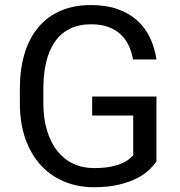

<svg xmlns="http://www.w3.org/2000/svg" viewBox="-20 -741 721 770"><path d="M607.4 -93.3V-354H349.6V-277.8H514.2V-118.2C509.3 -113 503.1 -107.3 495.6 -101.3C488.1 -95.3 478.3 -89.8 466.1 -84.7C453.9 -79.7 438.9 -75.4 421.1 -72C403.4 -68.6 381.8 -66.9 356.4 -66.9C326.2 -66.9 298.6 -72.8 273.7 -84.5C248.8 -96.2 227.5 -113.3 209.7 -135.7C192 -158.2 178.2 -185.5 168.5 -217.8C158.7 -250 153.8 -286.6 153.8 -327.6V-384.3C153.8 -424.3 157.6 -460.3 165.3 -492.2C172.9 -524.1 184.6 -551.3 200.2 -573.7C215.8 -596.2 235.7 -613.4 259.8 -625.5C283.9 -637.5 312.5 -643.6 345.7 -643.6C373 -643.6 396.5 -639.8 416 -632.3C435.5 -624.8 452 -614.7 465.3 -601.8C478.7 -588.9 489.2 -574 496.8 -556.9C504.5 -539.8 510.1 -521.6 513.7 -502.4H607.4C602.9 -534 594.2 -563.2 581.5 -589.8C568.8 -616.5 551.8 -639.6 530.3 -658.9C508.8 -678.3 482.7 -693.4 452.1 -704.3C421.5 -715.3 385.9 -720.7 345.2 -720.7C299.3 -720.7 258.6 -713.1 223.1 -697.8C187.7 -682.5 157.8 -660.3 133.5 -631.3C109.3 -602.4 90.9 -567.1 78.4 -525.4C65.8 -483.7 59.6 -436.4 59.6 -383.3V-327.6C59.6 -274.6 66.9 -227.1 81.5 -185.3C96.2 -143.5 116.6 -108.2 142.8 -79.3C169 -50.5 200.3 -28.5 236.6 -13.2C272.9 2.1 312.7 9.8 356 9.8C396 9.8 430.3 6.2 459 -1C487.6 -8.1 511.8 -16.9 531.5 -27.3C551.2 -37.8 567.1 -48.9 579.1 -60.8C591.1 -72.7 600.6 -83.5 607.4 -93.3Z"/></svg>

Font: Dirooz FD
Style: FD
Weight: 400
Foundry: DejaVu fonts team - Redesigned by Saber Rastikerdar
Version: Version 0.2.1